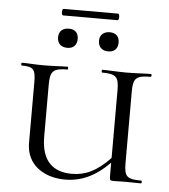

<svg xmlns="http://www.w3.org/2000/svg" viewBox="-52 -759 721 818"><g transform="rotate(5 308.5 -350.0)"><path d="M187 -684H420C428 -684 428 -712 420 -712H187C179 -712 179 -684 187 -684ZM217 -548C243 -548 258 -563 258 -590C258 -615 243 -630 217 -630C190 -630 174 -615 174 -590C174 -563 190 -548 217 -548ZM392 -630C366 -630 349 -615 349 -590C349 -563 366 -548 392 -548C418 -548 433 -563 433 -590C433 -615 418 -630 392 -630ZM582 -456C586 -456 586 -468 582 -468C554 -468 517 -465 478 -465C437 -465 402 -468 374 -468C371 -468 371 -456 374 -456C436 -456 446 -442 446 -385V-97C388 -36 339 -15 283 -15C206 -15 152 -54 152 -163V-385C152 -442 164 -456 226 -456C229 -456 229 -468 226 -468C199 -468 163 -465 122 -465C88 -465 55 -468 30 -468C27 -468 27 -456 30 -456C82 -456 90 -444 90 -387V-130C90 -39 163 12 256 12C323 12 384 -14 446 -77V-19C446 -2 448 0 465 0C480 0 493 -1 515 -1C538 -1 558 0 580 0C584 0 584 -12 580 -12C518 -12 507 -23 507 -81V-387C507 -444 520 -456 582 -456Z"/></g></svg>

Font: Cormorant SC
Style: Regular
Weight: 400
Designer: Christian Thalmann (Catharsis Fonts)
Version: Version 1.000;PS 001.000;hotconv 1.0.70;makeotf.lib2.5.58329